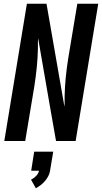

<svg xmlns="http://www.w3.org/2000/svg" viewBox="-20 -755 546 1028"><path d="M3 0 124 -735H229L325 -184Q325 -188 325.5 -193Q326 -198 326 -202V-239Q327 -289 332 -339.5Q337 -390 345 -441L394 -735H506L385 0H280L248 -182L184 -551Q184 -547 183.5 -542Q183 -537 183 -533V-496Q182 -446 177 -395.5Q172 -345 164 -294L115 0ZM172 253 146 207Q161 200 173.5 187Q186 174 189 159H147L163 57H265L248 159Q246 173 239 187Q232 201 221.5 213.5Q211 226 198.5 235.5Q186 245 172 253Z"/></svg>

Font: Iosevka SS04
Style: Bold Italic
Weight: 700
Italic angle: -9°
Monospace: yes
Designer: Belleve Invis
Foundry: Belleve Invis
Version: Version 19.0.0; ttfautohint (v1.8.4)